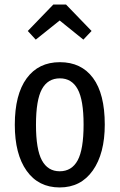

<svg xmlns="http://www.w3.org/2000/svg" viewBox="-20 -811 525 843"><path d="M440 -264Q440 -137 387.5 -62.5Q335 12 242 12Q149 12 97 -61Q45 -134 45 -263Q45 -396 97 -467Q149 -538 243 -538Q337 -538 388.5 -468.5Q440 -399 440 -264ZM138 -263Q138 -155 164 -107Q190 -59 242 -59Q295 -59 321 -107Q347 -155 347 -264Q347 -372 321 -419.5Q295 -467 243 -467Q190 -467 164 -419.5Q138 -372 138 -263ZM137 -637 102 -675 214 -791H270L382 -675L346 -637L242 -721Z"/></svg>

Font: Fira Sans Extra Condensed
Style: Regular
Weight: 400
Width: 1
Designer: Carrois Corporate & Edenspiekermann AG
Foundry: Carrois Corporate GbR & Edenspiekermann AG
Version: Version 4.203